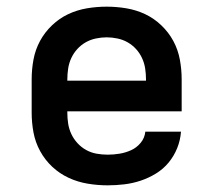

<svg xmlns="http://www.w3.org/2000/svg" viewBox="-20 -548 640 576"><path d="M303 8Q273 8 243 3Q213 -2 186 -14.5Q159 -27 137 -47.5Q115 -68 100.5 -94.5Q86 -121 80.5 -150.5Q75 -180 75 -210V-310Q75 -340 80.5 -369.5Q86 -399 100 -425Q114 -451 136 -472Q158 -493 184.5 -505.5Q211 -518 240.5 -523Q270 -528 300 -528Q330 -528 359.5 -523Q389 -518 415.5 -505.5Q442 -493 464 -472Q486 -451 500 -425Q514 -399 519.5 -369.5Q525 -340 525 -310V-214H182V-210Q182 -193 184.5 -177Q187 -161 194 -146Q201 -131 212.5 -118.5Q224 -106 238.5 -98Q253 -90 269.5 -87Q286 -84 303 -84Q321 -84 339 -87Q357 -90 373.5 -97.5Q390 -105 402 -119.5Q414 -134 416 -153H523Q521 -127 511.5 -103.5Q502 -80 486 -60.5Q470 -41 448 -27.5Q426 -14 402 -6Q378 2 353 5Q328 8 303 8ZM418 -306V-310Q418 -326 415.5 -342.5Q413 -359 406 -374Q399 -389 388 -401Q377 -413 363 -421Q349 -429 332.5 -432.5Q316 -436 300 -436Q284 -436 267.5 -432.5Q251 -429 237 -421Q223 -413 212 -401Q201 -389 194 -374Q187 -359 184.5 -342.5Q182 -326 182 -310V-306Z"/></svg>

Font: Zed Mono Semibold Extended
Style: Regular
Weight: 600
Width: 7
Monospace: yes
Designer: Belleve Invis
Foundry: Belleve Invis
Version: Version 1.0.0; ttfautohint (v1.8.4)